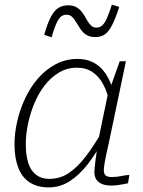

<svg xmlns="http://www.w3.org/2000/svg" viewBox="-20 -803 621 834"><path d="M478 -377 458 -347Q448 -399 429.5 -434.5Q411 -470 382.5 -489.5Q354 -509 314 -509Q272 -509 236.5 -488Q201 -467 174 -432Q147 -397 129 -353.5Q111 -310 101.5 -264Q92 -218 92 -176Q92 -128 103 -94.5Q114 -61 137 -43.5Q160 -26 194 -26Q241 -26 279 -51.5Q317 -77 352.5 -123.5Q388 -170 425 -234L432 -203Q400 -140 362.5 -91.5Q325 -43 283 -16Q241 11 192 11Q142 11 108.5 -11Q75 -33 59 -75.5Q43 -118 43 -176Q43 -225 55 -277Q67 -329 90 -377.5Q113 -426 146.5 -464Q180 -502 223 -524.5Q266 -547 316 -547Q363 -547 396 -525.5Q429 -504 449.5 -465.5Q470 -427 478 -377ZM527 -537 455 -193Q447 -158 441.5 -132Q436 -106 433.5 -89Q431 -72 431 -63Q431 -47 439.5 -40.5Q448 -34 464 -34Q488 -34 508 -38.5Q528 -43 542 -43L536 -7Q526 -5 514 -2.5Q502 0 488.5 1.5Q475 3 461 3Q441 3 425 -3Q409 -9 399.5 -22Q390 -35 390 -55Q390 -70 394.5 -104Q399 -138 404 -173V-180L450 -401L455 -410L500 -537ZM394 -642Q371 -642 355.5 -651.5Q340 -661 330 -676Q320 -691 311.5 -705.5Q303 -720 293.5 -729.5Q284 -739 268 -739Q246 -739 232.5 -716Q219 -693 204 -641L172 -652Q186 -701 200.5 -729Q215 -757 233.5 -768.5Q252 -780 276 -780Q299 -780 314 -770.5Q329 -761 339 -746.5Q349 -732 357 -717Q365 -702 375 -692.5Q385 -683 399 -683Q414 -683 425 -693.5Q436 -704 445.5 -726.5Q455 -749 466 -783L498 -773Q482 -724 467.5 -695Q453 -666 436 -654Q419 -642 394 -642Z"/></svg>

Font: Roboto Serif 20pt Thin
Style: Italic
Weight: 250
Italic angle: -10°
Version: Version 1.007